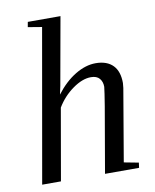

<svg xmlns="http://www.w3.org/2000/svg" viewBox="-80 -753 659 816"><g transform="rotate(-10 250.0 -345.5)"><path d="M152 -660 92 -670 96 -692H237L185 -401L177 -364Q216 -415 261 -442Q306 -469 349 -469Q398 -469 424 -442Q449 -416 449 -366Q449 -363 447 -345Q446 -340 394 -33L457 -21L454 1H307L356 -283Q366 -344 368 -364Q368 -386 356 -400Q344 -414 319 -414Q282 -414 240 -384Q198 -354 171 -309L117 0H36Z"/></g></svg>

Font: Libra Serif Modern
Style: Italic
Weight: 400
Italic angle: -12°
Designer: Stefan Peev, Context Ltd
Foundry: Stefan Peev, Context Ltd
Version: Version 1.000